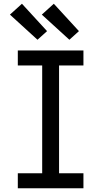

<svg xmlns="http://www.w3.org/2000/svg" viewBox="-20 -1004 540 1024"><path d="M75 0V-80H205V-655H75V-735H425V-655H295V-80H425V0ZM350 -792 203 -926 267 -984 401 -838ZM180 -792 33 -926 97 -984 231 -838Z"/></svg>

Font: Iosevka Slab Medium
Style: Regular
Weight: 500
Monospace: yes
Designer: Belleve Invis
Foundry: Belleve Invis
Version: Version 11.1.1; ttfautohint (v1.8.3)